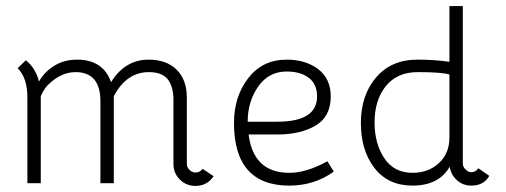

<svg xmlns="http://www.w3.org/2000/svg" viewBox="-20 -602 1663 631"><path d="M310 -269Q310 -365 228 -365Q178 -365 134 -319Q123 -306 114 -286V0H70V-282Q70 -346 38 -378L65 -404Q98 -377 108 -334Q126 -366 158.5 -386Q191 -406 233 -406Q319 -406 345 -332Q391 -406 468 -406Q527 -406 560.5 -373Q594 -340 594 -281V-63Q594 -52 603 -43.5Q612 -35 622 -35Q637 -35 646 -47L682 -23Q661 9 622 9Q592 9 571 -12Q550 -33 550 -63V-280Q548 -323 529 -344Q510 -365 469 -365Q396 -365 354 -286V0H310Z M931 -34Q987 -34 1056 -72L1077 -38Q1013 8 931 8Q749 8 749 -198Q749 -285 796 -345.5Q843 -406 922 -406Q985 -406 1026 -374.5Q1067 -343 1067 -285Q1067 -219 1017.5 -189.5Q968 -160 891 -160H797Q813 -34 931 -34ZM794 -202H891Q1022 -202 1022 -285Q1022 -326 994.5 -346.5Q967 -367 922 -367Q863 -367 828.5 -317.5Q794 -268 794 -202Z M1352 -406Q1406 -406 1457 -399V-582H1501V-64Q1501 -54 1510 -45Q1519 -36 1529 -36Q1543 -36 1552 -49L1588 -24Q1570 8 1529 8Q1501 8 1481.5 -10Q1462 -28 1458 -54Q1422 8 1336 8Q1255 8 1210.5 -50Q1166 -108 1166 -198Q1166 -289 1216 -347.5Q1266 -406 1352 -406ZM1457 -357Q1432 -365 1353 -365Q1285 -365 1248 -319Q1211 -273 1211 -200Q1211 -130 1243 -82Q1275 -34 1336 -34Q1388 -34 1422.5 -66Q1457 -98 1457 -150Z"/></svg>

Font: Bhavuka
Style: Regular
Weight: 400
Version: 2.94.0; ttfautohint (v1.2) -l 7 -r 28 -G 50 -x 13 -D deva -f